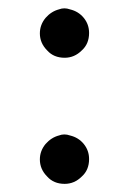

<svg xmlns="http://www.w3.org/2000/svg" viewBox="-20 -452 318 472"><path d="M96 -328Q78 -346 78 -370Q78 -391 92 -408Q106 -424 125 -429Q138 -434 152 -429Q173 -424 186 -408Q199 -392 199 -371Q199 -344 181 -328Q163 -310 139 -310Q112 -310 96 -328ZM96 -18Q78 -36 78 -60Q78 -81 92 -98Q106 -114 125 -119Q138 -124 152 -119Q173 -114 186 -98Q199 -82 199 -61Q199 -34 181 -18Q163 0 139 0Q112 0 96 -18Z"/></svg>

Font: KaTeX_Main
Style: Regular
Weight: 400
Version: Version